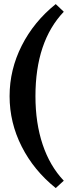

<svg xmlns="http://www.w3.org/2000/svg" viewBox="-20 -765 361 957"><path d="M257.8 172.4Q148.4 84.5 88.1 -34.7Q27.8 -153.8 27.8 -285.6Q27.8 -418 88.4 -537.6Q148.9 -657.2 257.8 -744.6L297.9 -706.5Q156.7 -558.1 156.7 -285.6Q156.7 -151.9 192.6 -44.7Q228.5 62.5 297.9 135.7Z"/></svg>

Font: Elstob 6pt SemiBold
Style: Regular
Weight: 600
Designer: Peter S. Baker
Version: Version 1.015